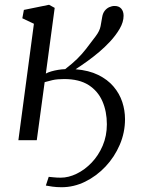

<svg xmlns="http://www.w3.org/2000/svg" viewBox="-20 -587 620 804"><path d="M57 0 122 -487.5 73.5 -510.5 80 -545.5 185.5 -567 209 -554 172 -279Q182 -284.5 195.2 -288.2Q208.5 -292 223.5 -294.5Q238.5 -297 253 -297.5Q284 -321.5 303.5 -340.8Q323 -360 340 -381.8Q357 -403.5 380.5 -435Q397.5 -457.5 401.2 -477.5Q405 -497.5 408 -516Q410.5 -531.5 418.5 -541.8Q426.5 -552 437.5 -557Q448.5 -562 460 -562Q478 -562 487.8 -550.8Q497.5 -539.5 497.5 -521Q497.5 -495 481.5 -467.2Q465.5 -439.5 440.5 -412.5Q420 -390.5 395 -369.2Q370 -348 344.5 -329.8Q319 -311.5 296.5 -297Q352 -292.5 391.2 -273.2Q430.5 -254 455.5 -224.5Q480.5 -195 492 -160Q503.5 -125 503.5 -88Q503.5 -32 481.5 19.2Q459.5 70.5 421.8 110.5Q384 150.5 336.5 173.8Q289 197 238 197Q216.5 197 199.2 194.5Q182 192 172 190L184 153.5Q191.5 154 204.5 155.5Q217.5 157 234.5 157Q267 157 301 140.5Q335 124 363.8 94Q392.5 64 410 23Q427.5 -18 427.5 -66.5Q427.5 -120 408.8 -163Q390 -206 350.8 -231Q311.5 -256 248.5 -256Q219.5 -256 199.8 -251.5Q180 -247 167 -243L134 0Z"/></svg>

Font: Merriweather 20pt Light
Style: Italic
Weight: 300
Italic angle: -7.8°
Version: Version 2.101